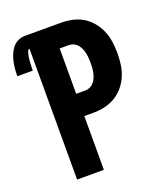

<svg xmlns="http://www.w3.org/2000/svg" viewBox="-165 -829 801 923"><g transform="rotate(-20 235.0 -367.5)"><path d="M70 0V-669Q64 -669 61.5 -663.5Q59 -658 57.5 -652.5Q56 -647 55 -642Q54 -637 53 -631.5Q52 -626 51.5 -620.5Q51 -615 50.5 -609.5Q50 -604 50 -598.5Q50 -593 49.5 -587.5Q49 -582 49 -576.5Q49 -571 49 -565H-30Q-30 -583 -28.5 -601.5Q-27 -620 -23 -638Q-19 -656 -12 -673Q-5 -690 6.5 -704.5Q18 -719 35 -727Q52 -735 70 -735H254Q283 -735 312 -729Q341 -723 366 -708Q391 -693 410 -670Q429 -647 440.5 -620Q452 -593 456 -563.5Q460 -534 460 -505Q460 -476 456 -446.5Q452 -417 440.5 -390Q429 -363 410 -340.5Q391 -318 366 -303Q341 -288 312 -281.5Q283 -275 254 -275H207V0ZM207 -389H254Q267 -389 278.5 -394.5Q290 -400 298 -409.5Q306 -419 311 -431Q316 -443 318.5 -455Q321 -467 322 -479.5Q323 -492 323 -505Q323 -518 322 -530.5Q321 -543 318.5 -555Q316 -567 311 -579Q306 -591 298 -600.5Q290 -610 278.5 -615.5Q267 -621 254 -621H207Z"/></g></svg>

Font: Iosevka SS04 Heavy
Style: Regular
Weight: 900
Monospace: yes
Designer: Belleve Invis
Foundry: Belleve Invis
Version: Version 19.0.0; ttfautohint (v1.8.4)